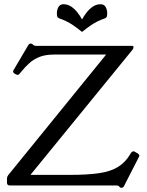

<svg xmlns="http://www.w3.org/2000/svg" viewBox="-20 -877 696 908"><path d="M632 -151Q639 -146 639 -141Q639 -138 636 -133L566 4Q562 11 555 11Q550 11 547 9L543 4Q540 1 535.5 0.5Q531 0 526 0H26Q13 0 13 -13V-32Q13 -37 14.5 -41Q16 -45 19 -49L482 -619H236Q196 -619 168.5 -608.5Q141 -598 120 -579.5Q99 -561 78 -535L75 -531Q69 -523 64 -523Q59 -523 56 -525L49 -529Q42 -533 42 -539Q42 -543 45 -547L114 -664Q118 -671 126 -671Q128 -671 130.5 -670Q133 -669 138 -664Q142 -661 146.5 -660.5Q151 -660 155 -660H606Q611 -660 611 -656V-651Q611 -649 609.5 -646Q608 -643 606 -641L124 -50H312Q394 -50 448.5 -58Q503 -66 538 -87.5Q573 -109 596 -148L599 -153Q604 -161 610 -161Q612 -161 614 -161Q616 -161 618 -159ZM368 -785Q377 -802 390 -818.5Q403 -835 419.5 -846Q436 -857 456 -857Q472 -857 479.5 -844Q487 -831 487 -814Q487 -806 485.5 -800Q484 -794 478 -791Q458 -784 442.5 -776.5Q427 -769 410 -757.5Q393 -746 368 -726Q343 -746 326 -757.5Q309 -769 293.5 -776.5Q278 -784 258 -791Q252 -794 250.5 -800Q249 -806 249 -814Q249 -831 256.5 -844Q264 -857 280 -857Q300 -857 316.5 -846Q333 -835 346 -818.5Q359 -802 368 -785Z"/></svg>

Font: Young Serif Light
Style: Regular
Weight: 300
Designer: Bastien Sozeau
Foundry: NBR — Bastien Sozeau
Version: Version 5.001